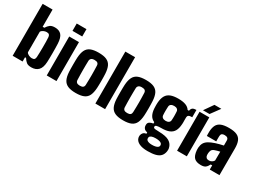

<svg xmlns="http://www.w3.org/2000/svg" viewBox="-58 -1580 3394 2561"><g transform="rotate(30 1639.0 -299.0)"><path d="M339 10Q288 10 263.2 -9.5Q238.5 -29 216 -65H200V0H47V-800H200V-535H226Q248.5 -571 273.8 -590.5Q299 -610 349 -610Q415 -610 449.2 -571Q483.5 -532 488 -441Q489 -415 489.8 -377Q490.5 -339 490.5 -298Q490.5 -257 489.8 -220.2Q489 -183.5 488 -159Q483.5 -68.5 444.2 -29.2Q405 10 339 10ZM283 -99Q311 -99 322.2 -110.5Q333.5 -122 335 -146Q337 -175.5 338 -214.8Q339 -254 339.2 -296.8Q339.5 -339.5 338.8 -379.8Q338 -420 336 -452Q334.5 -475.5 323 -488.2Q311.5 -501 283 -501Q260 -501 235 -489.2Q210 -477.5 200 -458V-142Q210 -122.5 235.2 -110.8Q260.5 -99 283 -99Z M572 -687V-800H722V-687ZM572 0V-600H722V0Z M1022 10Q945.5 10 899.5 -10Q853.5 -30 831.8 -74.2Q810 -118.5 806 -191Q805 -210 804.5 -239.2Q804 -268.5 804 -301.2Q804 -334 804.5 -363Q805 -392 806 -410Q810.5 -483.5 832.5 -527.5Q854.5 -571.5 900.2 -590.8Q946 -610 1022 -610Q1100 -610 1145.5 -589.5Q1191 -569 1212 -525Q1233 -481 1237 -410Q1238 -391 1238.8 -361.5Q1239.5 -332 1239.5 -299.5Q1239.5 -267 1238.8 -238Q1238 -209 1237 -191Q1232.5 -118.5 1211.5 -74.2Q1190.5 -30 1145 -10Q1099.5 10 1022 10ZM1022 -102Q1056.5 -102 1071 -115.2Q1085.5 -128.5 1086 -153Q1087.5 -197.5 1088.2 -234.2Q1089 -271 1089 -304.8Q1089 -338.5 1088.2 -373.2Q1087.5 -408 1086 -448Q1085.5 -472 1071 -485Q1056.5 -498 1022 -498Q988.5 -498 972.8 -484Q957 -470 956 -448Q955 -417.5 954.5 -382.2Q954 -347 954 -309Q954 -271 954.8 -231.8Q955.5 -192.5 957 -153Q958 -128.5 973.2 -115.2Q988.5 -102 1022 -102Z M1321 0V-800H1471V0Z M1751 10Q1674.5 10 1628.5 -10Q1582.5 -30 1560.8 -74.2Q1539 -118.5 1535 -191Q1534 -210 1533.5 -239.2Q1533 -268.5 1533 -301.2Q1533 -334 1533.5 -363Q1534 -392 1535 -410Q1539.5 -483.5 1561.5 -527.5Q1583.5 -571.5 1629.2 -590.8Q1675 -610 1751 -610Q1829 -610 1874.5 -589.5Q1920 -569 1941 -525Q1962 -481 1966 -410Q1967 -391 1967.8 -361.5Q1968.5 -332 1968.5 -299.5Q1968.5 -267 1967.8 -238Q1967 -209 1966 -191Q1961.5 -118.5 1940.5 -74.2Q1919.5 -30 1874 -10Q1828.5 10 1751 10ZM1751 -102Q1785.5 -102 1800 -115.2Q1814.5 -128.5 1815 -153Q1816.5 -197.5 1817.2 -234.2Q1818 -271 1818 -304.8Q1818 -338.5 1817.2 -373.2Q1816.5 -408 1815 -448Q1814.5 -472 1800 -485Q1785.5 -498 1751 -498Q1717.5 -498 1701.8 -484Q1686 -470 1685 -448Q1684 -417.5 1683.5 -382.2Q1683 -347 1683 -309Q1683 -271 1683.8 -231.8Q1684.5 -192.5 1686 -153Q1687 -128.5 1702.2 -115.2Q1717.5 -102 1751 -102Z M2238.5 202Q2157.5 202 2108.2 178Q2059 154 2047.5 110Q2046 103 2045 92Q2044 81 2045.5 73Q2050 46.5 2066.2 29.5Q2082.5 12.5 2112.5 9V-12Q2085 -16 2068.2 -31Q2051.5 -46 2047.5 -70Q2046 -82 2046.5 -88.5Q2047 -95 2047.5 -103Q2050.5 -125 2071.5 -138.2Q2092.5 -151.5 2125.5 -156V-177Q2082 -196 2060.2 -235.5Q2038.5 -275 2034.5 -337Q2034 -352.5 2033.5 -365Q2033 -377.5 2033 -388.2Q2033 -399 2033.5 -409.2Q2034 -419.5 2034.5 -430Q2039.5 -494.5 2062.8 -534.2Q2086 -574 2131.5 -592Q2177 -610 2248.5 -610Q2317.5 -610 2362 -593.5Q2406.5 -577 2429.5 -541H2450.5Q2455 -572.5 2473.8 -586.2Q2492.5 -600 2531.5 -600V-487H2515.5Q2490 -487 2475.8 -476.8Q2461.5 -466.5 2461.5 -437V-409Q2461.5 -399.5 2461.5 -391.5Q2461.5 -383.5 2461.8 -375.5Q2462 -367.5 2461.8 -358.2Q2461.5 -349 2460.5 -337Q2456.5 -272.5 2433.8 -232.8Q2411 -193 2365.8 -174.5Q2320.5 -156 2248.5 -156Q2200.5 -156 2178.5 -149.8Q2156.5 -143.5 2156.5 -129V-126Q2156.5 -116 2162.2 -110.2Q2168 -104.5 2186.5 -102Q2205 -99.5 2243.5 -99Q2351 -97.5 2403.8 -65.8Q2456.5 -34 2468.5 27Q2470 35 2470.5 47.8Q2471 60.5 2468.5 75Q2461 120.5 2435.2 148.5Q2409.5 176.5 2361.2 189.2Q2313 202 2238.5 202ZM2249.5 100Q2276.5 100 2297.5 95.8Q2318.5 91.5 2331.8 83.5Q2345 75.5 2349.5 64Q2352.5 55.5 2352 48Q2351.5 40.5 2348.5 33Q2344 22 2331 14.5Q2318 7 2297.5 3Q2277 -1 2249.5 -1Q2213 -1 2189.8 7.8Q2166.5 16.5 2160.5 33Q2158.5 41 2158.5 49Q2158.5 57 2160.5 64Q2164.5 75.5 2176.2 83.5Q2188 91.5 2206.5 95.8Q2225 100 2249.5 100ZM2248.5 -268Q2277 -268 2294.5 -280.8Q2312 -293.5 2313.5 -315Q2314.5 -330.5 2315.2 -346.5Q2316 -362.5 2316 -379.2Q2316 -396 2315.2 -413.8Q2314.5 -431.5 2313.5 -450Q2312 -472.5 2295.2 -485.2Q2278.5 -498 2248.5 -498Q2217 -498 2199.8 -485Q2182.5 -472 2181.5 -448Q2181 -429 2180.2 -412.5Q2179.5 -396 2179.5 -380.8Q2179.5 -365.5 2180 -350.2Q2180.5 -335 2181.5 -319Q2183 -294.5 2200.5 -281.2Q2218 -268 2248.5 -268Z M2579.5 0V-600H2729.5V0ZM2608.5 -640 2705.5 -779H2811.5L2709.5 -640Z M2949 8Q2878.5 8 2844.8 -24.5Q2811 -57 2804 -137Q2803.5 -145.5 2803.5 -159Q2803.5 -172.5 2804 -180Q2807.5 -221 2824 -249.8Q2840.5 -278.5 2875.2 -300Q2910 -321.5 2968 -341Q2998 -351 3024.5 -357.5Q3051 -364 3086 -372V-446Q3086 -473 3071 -485.5Q3056 -498 3025 -498Q2998 -498 2984.8 -487.5Q2971.5 -477 2970 -453Q2969.5 -447.5 2969.2 -428.2Q2969 -409 2969.2 -390.5Q2969.5 -372 2970 -369H2825Q2824.5 -375 2824 -395.5Q2823.5 -416 2824 -436Q2826.5 -496.5 2846.2 -535Q2866 -573.5 2910 -591.8Q2954 -610 3030 -610Q3107.5 -610 3151.8 -589.8Q3196 -569.5 3214.5 -525.8Q3233 -482 3233 -412L3232 0H3083V-65H3060Q3041.5 -27 3017.5 -9.5Q2993.5 8 2949 8ZM3012 -99Q3034.5 -99 3054 -110.2Q3073.5 -121.5 3084 -140L3085 -277Q3065 -272.5 3044.2 -267.2Q3023.5 -262 3006 -255Q2974.5 -243 2965.5 -222.8Q2956.5 -202.5 2955 -180Q2954.5 -167.5 2954.5 -163Q2954.5 -158.5 2955 -148Q2957.5 -124 2971.8 -111.5Q2986 -99 3012 -99Z"/></g></svg>

Font: Big Shoulders Text Thin Black
Style: Regular
Weight: 900
Version: Version 2.002